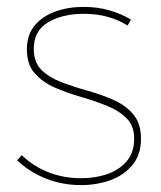

<svg xmlns="http://www.w3.org/2000/svg" viewBox="-20 -537 467 557"><path d="M350 -463Q325 -479 293 -488Q261 -497 223 -497Q162 -497 120 -472.5Q78 -448 78 -395Q78 -356 100.5 -334Q123 -312 158.5 -298.5Q194 -285 233.5 -274Q273 -263 308.5 -247.5Q344 -232 366.5 -205.5Q389 -179 389 -134Q389 -88 364 -58Q339 -28 299.5 -14Q260 0 215 0Q161 0 113 -19Q65 -38 30 -72L43 -87Q76 -55 120 -37.5Q164 -20 215 -20Q256 -20 290 -31.5Q324 -43 346 -67.5Q368 -92 369 -129Q371 -169 349 -192Q327 -215 291.5 -229.5Q256 -244 216 -255.5Q176 -267 140 -282.5Q104 -298 81 -324Q58 -350 58 -393Q58 -436 80.5 -463Q103 -490 140.5 -503.5Q178 -517 222 -517Q263 -517 297.5 -507Q332 -497 360 -480Z"/></svg>

Font: Alexandria Thin
Style: Regular
Weight: 250
Designer: Mohamed Gaber
Foundry: Kief Type Foundry
Version: Version 5.100